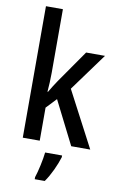

<svg xmlns="http://www.w3.org/2000/svg" viewBox="-105 -816 672 1093"><g transform="rotate(10 231.0 -269.5)"><path d="M167 -392V-760H69V0H167V-191L223 -250L349 0H459L290 -322L449 -540H340L209 -352C195 -332 178 -304 165 -282H162C165 -317 167 -356 167 -392ZM307 71V61H209C205 102 189 174 177 209V221H235C265 179 293 117 307 71Z"/></g></svg>

Font: Noto Sans Armenian Condensed Medium
Style: Regular
Weight: 500
Width: 3
Designer: Monotype Design Team
Foundry: Monotype Imaging Inc.
Version: Version 2.008